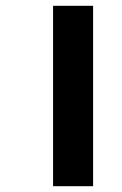

<svg xmlns="http://www.w3.org/2000/svg" viewBox="-20 -642 422 662"><path d="M163 0H301V-622H163Z"/></svg>

Font: Noto Sans Gurmukhi UI Condensed ExtraBold
Style: Regular
Weight: 800
Width: 3
Designer: Jelle Bosma - Monotype Design Team
Foundry: Monotype Imaging Inc.
Version: Version 2.004